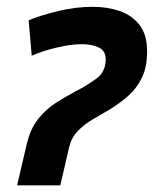

<svg xmlns="http://www.w3.org/2000/svg" viewBox="-20 -558 463 578"><path d="M31.5 0 60.5 -124Q71.5 -170.8 95 -200Q118.5 -229.2 148.2 -248.4Q178 -267.5 206.2 -282.2Q244.2 -302 271.2 -322.1Q298.2 -342.2 298.2 -380Q298.2 -405.2 277.4 -415.1Q256.5 -425 226.5 -425Q201.8 -425 172.8 -419.5Q143.8 -414 117.9 -406Q92 -398 75.5 -390.2L66.2 -497Q104 -512.5 156.2 -525Q208.5 -537.5 259.5 -537.5Q303.2 -537.5 340.4 -524.8Q377.5 -512 400.1 -482.8Q422.8 -453.5 422.8 -403.8Q422.8 -354.5 406.2 -322Q389.8 -289.5 364.4 -267.9Q339 -246.2 310.2 -228.5Q283.2 -213 257.8 -197.8Q232.2 -182.5 213.8 -163.2Q195.2 -144 188.2 -115.2L161.5 0Z"/></svg>

Font: Ubuntu Sans
Style: Italic
Weight: 400
Italic angle: -13.5°
Designer: Dalton Maag Ltd
Foundry: Dalton Maag Ltd
Version: Version 1.006